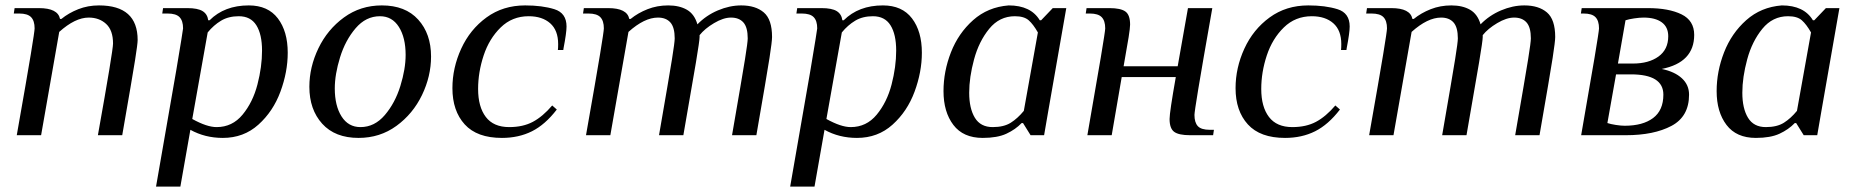

<svg xmlns="http://www.w3.org/2000/svg" viewBox="-20 -500 6861 710"><path d="M108 -395Q108 -423 95 -436.5Q82 -450 51 -450H31L34 -470H124Q194 -470 202 -430H207Q234 -452 269.5 -466Q305 -480 346 -480Q489 -480 489 -352Q489 -338 479.5 -278Q470 -218 432 0H342Q398 -313 398 -339Q398 -388 372.5 -411.5Q347 -435 308 -435Q258 -435 199 -382L132 0H42Q80 -215 94 -300Q108 -385 108 -395Z M632 -241Q657 -390 657 -395Q657 -423 644 -436.5Q631 -450 600 -450H580L583 -470H673Q711 -470 729 -459Q747 -448 750 -425H755Q810 -480 900 -480Q971 -480 1007.5 -432Q1044 -384 1044 -305Q1044 -234 1017 -161Q990 -88 935.5 -39Q881 10 804 10Q738 10 684 -20L647 190H557ZM949 -313Q949 -373 928 -406.5Q907 -440 863 -440Q825 -440 797.5 -423.5Q770 -407 748 -380L691 -60Q745 -30 781 -30Q839 -30 877 -76Q915 -122 932 -187.5Q949 -253 949 -313Z M1124 -179Q1124 -252 1157.5 -321.5Q1191 -391 1252 -435.5Q1313 -480 1392 -480Q1479 -480 1526.5 -427.5Q1574 -375 1574 -291Q1574 -218 1540.5 -148.5Q1507 -79 1446 -34.5Q1385 10 1306 10Q1219 10 1171.5 -42.5Q1124 -95 1124 -179ZM1480 -297Q1480 -361 1455 -400.5Q1430 -440 1385 -440Q1333 -440 1295 -395.5Q1257 -351 1237.5 -288Q1218 -225 1218 -173Q1218 -109 1243 -69.5Q1268 -30 1313 -30Q1365 -30 1403 -74.5Q1441 -119 1460.5 -182Q1480 -245 1480 -297Z M1653 -174Q1653 -249 1685.5 -320Q1718 -391 1779 -435.5Q1840 -480 1922 -480Q1985 -480 2030 -466Q2075 -452 2075 -402Q2075 -379 2064 -322L2063 -315H2043Q2044 -323 2044 -337Q2044 -388 2014.5 -414Q1985 -440 1935 -440Q1874 -440 1831.5 -398.5Q1789 -357 1768.5 -295Q1748 -233 1748 -171Q1748 -105 1776.5 -67.5Q1805 -30 1863 -30Q1914 -30 1950.5 -49.5Q1987 -69 2022 -110L2039 -95Q1996 -39 1947 -14.5Q1898 10 1836 10Q1744 10 1698.5 -40Q1653 -90 1653 -174Z M2213 -395Q2213 -423 2200 -436.5Q2187 -450 2156 -450H2136L2139 -470H2229Q2299 -470 2307 -430H2312Q2339 -452 2374.5 -466Q2410 -480 2451 -480Q2492 -480 2520 -464Q2548 -448 2559 -410Q2591 -443 2634.5 -461.5Q2678 -480 2721 -480Q2774 -480 2804.5 -454Q2835 -428 2835 -363Q2835 -347 2825.5 -285.5Q2816 -224 2777 0H2687Q2725 -219 2735 -281.5Q2745 -344 2745 -358Q2745 -399 2729 -417Q2713 -435 2683 -435Q2655 -435 2620.5 -414.5Q2586 -394 2567 -370V-363Q2567 -350 2553.5 -269Q2540 -188 2507 0H2417Q2455 -219 2465 -281.5Q2475 -344 2475 -358Q2475 -399 2459 -417Q2443 -435 2413 -435Q2363 -435 2304 -382L2237 0H2147Q2185 -215 2199 -300Q2213 -385 2213 -395Z M2977 -241Q3002 -390 3002 -395Q3002 -423 2989 -436.5Q2976 -450 2945 -450H2925L2928 -470H3018Q3056 -470 3074 -459Q3092 -448 3095 -425H3100Q3155 -480 3245 -480Q3316 -480 3352.5 -432Q3389 -384 3389 -305Q3389 -234 3362 -161Q3335 -88 3280.5 -39Q3226 10 3149 10Q3083 10 3029 -20L2992 190H2902ZM3294 -313Q3294 -373 3273 -406.5Q3252 -440 3208 -440Q3170 -440 3142.5 -423.5Q3115 -407 3093 -380L3036 -60Q3090 -30 3126 -30Q3184 -30 3222 -76Q3260 -122 3277 -187.5Q3294 -253 3294 -313Z M3469 -163Q3469 -236 3496.5 -306.5Q3524 -377 3578.5 -425.5Q3633 -474 3710 -480Q3792 -480 3825 -425H3830L3873 -470H3923L3856 -87L3841 0H3791L3763 -45H3758Q3735 -21 3701.5 -5.5Q3668 10 3614 10Q3542 10 3505.5 -38Q3469 -86 3469 -163ZM3766 -90 3818 -380Q3801 -410 3784 -425Q3767 -440 3733 -440Q3676 -440 3638 -393.5Q3600 -347 3582 -280.5Q3564 -214 3564 -157Q3564 -99 3585 -64.5Q3606 -30 3651 -30Q3692 -30 3717.5 -46Q3743 -62 3766 -90Z M4067 -395Q4067 -423 4054 -436.5Q4041 -450 4010 -450H3995L3998 -470H4083Q4124 -470 4141.5 -457.5Q4159 -445 4159 -409Q4159 -397 4153.5 -362Q4148 -327 4135 -255H4335L4373 -470H4463Q4425 -255 4411 -170Q4397 -85 4397 -75Q4397 -47 4409.5 -33.5Q4422 -20 4454 -20H4469L4466 0H4381Q4339 0 4322 -12.5Q4305 -25 4305 -60Q4305 -85 4328 -215H4128L4091 0H4001Q4067 -376 4067 -395Z M4549 -174Q4549 -249 4581.5 -320Q4614 -391 4675 -435.5Q4736 -480 4818 -480Q4881 -480 4926 -466Q4971 -452 4971 -402Q4971 -379 4960 -322L4959 -315H4939Q4940 -323 4940 -337Q4940 -388 4910.5 -414Q4881 -440 4831 -440Q4770 -440 4727.5 -398.5Q4685 -357 4664.5 -295Q4644 -233 4644 -171Q4644 -105 4672.5 -67.5Q4701 -30 4759 -30Q4810 -30 4846.5 -49.5Q4883 -69 4918 -110L4935 -95Q4892 -39 4843 -14.5Q4794 10 4732 10Q4640 10 4594.5 -40Q4549 -90 4549 -174Z M5109 -395Q5109 -423 5096 -436.5Q5083 -450 5052 -450H5032L5035 -470H5125Q5195 -470 5203 -430H5208Q5235 -452 5270.5 -466Q5306 -480 5347 -480Q5388 -480 5416 -464Q5444 -448 5455 -410Q5487 -443 5530.5 -461.5Q5574 -480 5617 -480Q5670 -480 5700.5 -454Q5731 -428 5731 -363Q5731 -347 5721.5 -285.5Q5712 -224 5673 0H5583Q5621 -219 5631 -281.5Q5641 -344 5641 -358Q5641 -399 5625 -417Q5609 -435 5579 -435Q5551 -435 5516.5 -414.5Q5482 -394 5463 -370V-363Q5463 -350 5449.5 -269Q5436 -188 5403 0H5313Q5351 -219 5361 -281.5Q5371 -344 5371 -358Q5371 -399 5355 -417Q5339 -435 5309 -435Q5259 -435 5200 -382L5133 0H5043Q5081 -215 5095 -300Q5109 -385 5109 -395Z M5893 -395Q5893 -423 5880 -436.5Q5867 -450 5836 -450H5826L5829 -470H6074Q6151 -470 6198 -447Q6245 -424 6245 -371Q6245 -269 6125 -245Q6173 -235 6199.5 -210.5Q6226 -186 6226 -150Q6226 -69 6161 -34.5Q6096 0 5992 0H5827Q5893 -376 5893 -395ZM6018 -265Q6077 -265 6113 -291Q6149 -317 6149 -366Q6149 -400 6125 -417.5Q6101 -435 6058 -435Q6043 -435 6023 -432Q6003 -429 5991 -425L5963 -265ZM6131 -150Q6131 -225 6011 -225H5956L5924 -45Q5936 -41 5955 -38Q5974 -35 5988 -35Q6055 -35 6093 -63.5Q6131 -92 6131 -150Z M6328 -163Q6328 -236 6355.5 -306.5Q6383 -377 6437.5 -425.5Q6492 -474 6569 -480Q6651 -480 6684 -425H6689L6732 -470H6782L6715 -87L6700 0H6650L6622 -45H6617Q6594 -21 6560.5 -5.5Q6527 10 6473 10Q6401 10 6364.5 -38Q6328 -86 6328 -163ZM6625 -90 6677 -380Q6660 -410 6643 -425Q6626 -440 6592 -440Q6535 -440 6497 -393.5Q6459 -347 6441 -280.5Q6423 -214 6423 -157Q6423 -99 6444 -64.5Q6465 -30 6510 -30Q6551 -30 6576.5 -46Q6602 -62 6625 -90Z"/></svg>

Font: Philosopher
Style: Italic
Weight: 400
Italic angle: -10°
Designer: Jovanny Lemonad
Foundry: Jovanny Lemonad
Version: Version 2.000